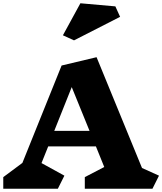

<svg xmlns="http://www.w3.org/2000/svg" viewBox="-20 -1155 993 1175"><path d="M913 0H499V-71L618 -133L567 -259H275L234 -157L374 -80L334 0H0V-71L117 -158L357 -754L571 -805L849 -127L953 -80ZM419 -622 312 -354H528ZM715 -1052 433 -908 365 -939 472 -1135 686 -1116Z"/></svg>

Font: Inknut Antiqua Black
Style: Regular
Weight: 900
Designer: Claus Eggers Sørensen
Foundry: Claus Eggers Sørensen
Version: Version 1.003; ttfautohint (v1.8.2) -l 8 -r 50 -G 200 -x 14 